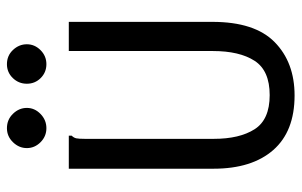

<svg xmlns="http://www.w3.org/2000/svg" viewBox="-174 -662 849 540"><g transform="rotate(-90 250.0 -392.5)"><path d="M251 12Q150 12 97.5 -48Q45 -108 45 -216V-623H138V-615Q132 -609 130.5 -602Q129 -595 129 -578V-215Q129 -143 156 -100.5Q183 -58 252 -58Q321 -58 348.5 -100.5Q376 -143 376 -218V-623H458V-219Q458 -100 401 -44Q344 12 251 12ZM159 -686Q136 -686 119.5 -702.5Q103 -719 103 -741Q103 -763 119.5 -780Q136 -797 159 -797Q183 -797 199.5 -780Q216 -763 216 -741Q216 -719 199 -702.5Q182 -686 159 -686ZM339 -686Q316 -686 300 -702Q284 -718 284 -741Q284 -764 300 -780.5Q316 -797 339 -797Q363 -797 379 -780Q395 -763 395 -741Q395 -719 378.5 -702.5Q362 -686 339 -686Z"/></g></svg>

Font: Inconsolata Medium
Style: Regular
Weight: 500
Monospace: yes
Designer: Raph Levien, Cyreal, Brenton Simpson
Foundry: Raph Levien, Cyreal, Google
Version: Version 3.001; ttfautohint (v1.8.2.53-6de2)